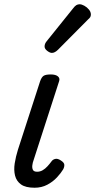

<svg xmlns="http://www.w3.org/2000/svg" viewBox="-20 -864 446 900"><path d="M142 16Q100 16 78.5 0.5Q57 -15 50.5 -41Q44 -67 49 -98.5Q54 -130 64 -162L168 -483Q175 -503 185 -509Q195 -515 218 -515Q241 -515 251.5 -506Q262 -497 257 -483L138 -115Q133 -102 131.5 -89Q130 -76 134.5 -67.5Q139 -59 154 -59Q168 -59 180 -66Q192 -73 202.5 -84.5Q213 -96 221 -107Q227 -116 238.5 -119Q250 -122 265 -112Q281 -102 281.5 -91.5Q282 -81 276 -70Q266 -53 247 -32.5Q228 -12 201.5 2Q175 16 142 16ZM223 -616Q214 -616 201.5 -625.5Q189 -635 189 -646Q189 -653 191.5 -659Q194 -665 199 -671L322 -824Q331 -836 338 -840Q345 -844 353 -844Q363 -844 375.5 -837Q388 -830 397 -819Q406 -808 406 -796Q406 -788 402.5 -783Q399 -778 393 -773L252 -631Q237 -616 223 -616Z"/></svg>

Font: Playwrite DK Loopet
Style: Regular
Weight: 400
Designer: Veronika Burian, José Scaglione
Foundry: TypeTogether
Version: Version 1.002